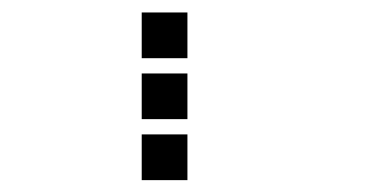

<svg xmlns="http://www.w3.org/2000/svg" viewBox="-20 -708 640 315"><path d="M213.5 -687.5Q212.5 -687.5 212.5 -687.5Q212.5 -687.5 212.5 -686.5V-613.5Q212.5 -612.5 212.5 -612.5Q212.5 -612.5 213.5 -612.5H286.5Q287.5 -612.5 287.5 -612.5Q287.5 -612.5 287.5 -613.5V-686.5Q287.5 -687.5 287.5 -687.5Q287.5 -687.5 286.5 -687.5ZM213.5 -587.5Q212.5 -587.5 212.5 -587.5Q212.5 -587.5 212.5 -586.5V-513.5Q212.5 -512.5 212.5 -512.5Q212.5 -512.5 213.5 -512.5H286.5Q287.5 -512.5 287.5 -512.5Q287.5 -512.5 287.5 -513.5V-586.5Q287.5 -587.5 287.5 -587.5Q287.5 -587.5 286.5 -587.5ZM213.5 -487.5Q212.5 -487.5 212.5 -487.5Q212.5 -487.5 212.5 -486.5V-413.5Q212.5 -412.5 212.5 -412.5Q212.5 -412.5 213.5 -412.5H286.5Q287.5 -412.5 287.5 -412.5Q287.5 -412.5 287.5 -413.5V-486.5Q287.5 -487.5 287.5 -487.5Q287.5 -487.5 286.5 -487.5Z"/></svg>

Font: Doto Black
Style: Regular
Weight: 900
Monospace: yes
Version: Version 1.000